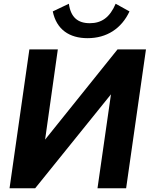

<svg xmlns="http://www.w3.org/2000/svg" viewBox="-20 -1006 800 1026"><path d="M221 -260 289 -742H137L31 0H168L573 -502L501 0H654L760 -742H608ZM460 -882C395 -882 358 -914 348 -986L262 -945C282 -848 351 -802 448 -802C550 -802 629 -853 672 -945L598 -986C567 -913 523 -882 460 -882Z"/></svg>

Font: Cheyenne Sans
Style: Bold Italic
Weight: 700
Italic angle: -8.13011°
Designer: The Public Sans project authors (U.S. Web Design System), Libre Franklin designed by Pablo Impallari and Rodrigo Fuenzal
Foundry: The Cheyenne Sans Project Authors
Version: Version 2.007